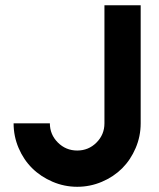

<svg xmlns="http://www.w3.org/2000/svg" viewBox="-20 -717 610 737"><path d="M32.2 -243.7H171.4Q171.4 -200.7 202.1 -169.9Q232.9 -139.2 276.4 -139.2Q319.8 -139.2 350.3 -169.7Q380.9 -200.2 380.9 -243.7V-696.8H520V-243.7Q520 -193.8 500.7 -148.7Q481.4 -103.5 449 -71Q416.5 -38.6 371.3 -19.3Q326.2 0 276.4 0Q227.1 0 181.9 -19.3Q136.7 -38.6 103.8 -71Q70.8 -103.5 51.5 -148.7Q32.2 -193.8 32.2 -243.7Z"/></svg>

Font: Basically A Sans Serif
Style: Bold
Weight: 700
Designer: Hyung-Suk Kim
Foundry: Mental Design
Version: 1.000